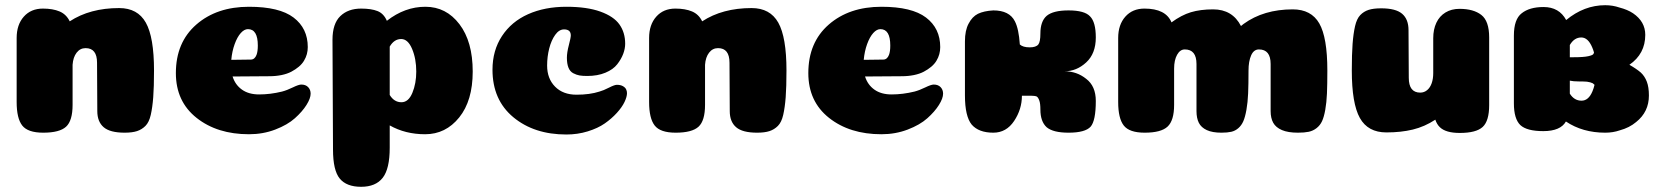

<svg xmlns="http://www.w3.org/2000/svg" viewBox="-20 -510 6402 738"><path d="M353 -269Q353 -325 309 -325Q288 -325 274.5 -307.5Q261 -290 259 -261V-107Q259 -46 234 -23Q209 0 146 0Q87 0 65.5 -27.5Q44 -55 44 -118V-364Q44 -415 71.5 -446Q99 -477 145 -477Q183 -477 209 -466Q235 -455 248 -428Q326 -479 438 -479Q509 -479 540.5 -423Q572 -367 572 -239Q572 -176 569 -136.5Q566 -97 559.5 -68.5Q553 -40 539 -26Q525 -12 506.5 -6Q488 0 459 0Q403 0 378.5 -21Q354 -42 354 -83Z M937 6Q815 6 735.5 -57Q656 -120 656 -229Q656 -347 734.5 -415.5Q813 -484 937 -484Q1054 -484 1108.5 -442.5Q1163 -401 1163 -329Q1163 -315 1159.5 -302Q1156 -289 1148.5 -276.5Q1141 -264 1128.5 -253.5Q1116 -243 1100 -234.5Q1084 -226 1062 -221.5Q1040 -217 1015 -217L874 -216Q884 -184 910 -165.5Q936 -147 976 -147Q1019 -147 1064 -158Q1083 -163 1105.5 -174Q1128 -185 1138 -185Q1155 -185 1164.5 -175Q1174 -165 1174 -150Q1174 -132 1158 -106.5Q1142 -81 1113.5 -55.5Q1085 -30 1038 -12Q991 6 937 6ZM869 -280Q938 -281 944 -281Q959 -281 966 -299Q971 -312 971 -335Q971 -398 933 -398Q919 -398 905.5 -383Q892 -368 882 -340.5Q872 -313 869 -280Z M1478 58Q1478 139 1451 173.5Q1424 208 1368 208Q1312 208 1286 176.5Q1260 145 1260 65L1258 -357Q1258 -419 1288 -448Q1318 -477 1368 -477Q1407 -477 1431 -467.5Q1455 -458 1467 -430Q1536 -484 1615 -484Q1695 -484 1746 -417Q1797 -350 1797 -235Q1797 -123 1745 -58.5Q1693 6 1614 6Q1538 6 1478 -28ZM1478 -145Q1495 -117 1523 -117Q1550 -117 1565 -153Q1580 -189 1580 -235Q1580 -284 1564 -322Q1548 -360 1522 -360Q1495 -360 1478 -331Z M2174 -374Q2174 -397 2148 -397Q2129 -397 2114 -376Q2099 -355 2091 -323.5Q2083 -292 2083 -258Q2083 -208 2113.5 -177Q2144 -146 2196 -146Q2247 -146 2284 -158Q2299 -162 2320.5 -173Q2342 -184 2351 -184Q2365 -184 2374 -179Q2383 -174 2386.5 -167Q2390 -160 2390 -152Q2390 -138 2380.5 -118Q2371 -98 2351 -76Q2331 -54 2304.5 -35.5Q2278 -17 2239 -5Q2200 7 2157 7Q2033 7 1953 -59.5Q1873 -126 1873 -242Q1873 -316 1909.5 -371.5Q1946 -427 2010 -455.5Q2074 -484 2157 -484Q2236 -484 2287.5 -465.5Q2339 -447 2361 -416Q2383 -385 2383 -342Q2383 -323 2375.5 -303Q2368 -283 2352.5 -263Q2337 -243 2307 -230.5Q2277 -218 2237 -218Q2219 -218 2207.5 -220Q2196 -222 2183.5 -228.5Q2171 -235 2165 -250Q2159 -265 2159 -288Q2159 -308 2166.5 -336.5Q2174 -365 2174 -374Z M2784 -269Q2784 -325 2740 -325Q2719 -325 2705.5 -307.5Q2692 -290 2690 -261V-107Q2690 -46 2665 -23Q2640 0 2577 0Q2518 0 2496.5 -27.5Q2475 -55 2475 -118V-364Q2475 -415 2502.5 -446Q2530 -477 2576 -477Q2614 -477 2640 -466Q2666 -455 2679 -428Q2757 -479 2869 -479Q2940 -479 2971.5 -423Q3003 -367 3003 -239Q3003 -176 3000 -136.5Q2997 -97 2990.5 -68.5Q2984 -40 2970 -26Q2956 -12 2937.5 -6Q2919 0 2890 0Q2834 0 2809.5 -21Q2785 -42 2785 -83Z M3368 6Q3246 6 3166.5 -57Q3087 -120 3087 -229Q3087 -347 3165.5 -415.5Q3244 -484 3368 -484Q3485 -484 3539.5 -442.5Q3594 -401 3594 -329Q3594 -315 3590.5 -302Q3587 -289 3579.5 -276.5Q3572 -264 3559.5 -253.5Q3547 -243 3531 -234.5Q3515 -226 3493 -221.5Q3471 -217 3446 -217L3305 -216Q3315 -184 3341 -165.5Q3367 -147 3407 -147Q3450 -147 3495 -158Q3514 -163 3536.5 -174Q3559 -185 3569 -185Q3586 -185 3595.5 -175Q3605 -165 3605 -150Q3605 -132 3589 -106.5Q3573 -81 3544.5 -55.5Q3516 -30 3469 -12Q3422 6 3368 6ZM3300 -280Q3369 -281 3375 -281Q3390 -281 3397 -299Q3402 -312 3402 -335Q3402 -398 3364 -398Q3350 -398 3336.5 -383Q3323 -368 3313 -340.5Q3303 -313 3300 -280Z M4072 -236Q4118 -236 4155 -270Q4192 -304 4192 -366Q4192 -425 4170 -447Q4149 -470 4087 -470Q4028 -470 4003 -449Q3979 -428 3979 -381Q3979 -349 3971 -339Q3962 -328 3938 -328Q3912 -328 3900 -339Q3896 -399 3881 -428Q3860 -470 3798 -470Q3762 -468 3739 -457Q3717 -446 3703 -419Q3689 -393 3689 -351V-143Q3689 -63 3715 -31Q3742 0 3798 0Q3848 0 3878 -45Q3908 -90 3908 -142H3944Q3958 -142 3965 -139Q3971 -135 3975 -123Q3979 -112 3979 -89Q3979 -43 4003 -21Q4028 0 4087 0Q4151 0 4172 -23Q4192 -46 4192 -122Q4192 -179 4155 -207Q4119 -236 4072 -236Z M4864 -264Q4864 -320 4819 -320Q4799 -320 4789 -297Q4779 -274 4779 -239Q4779 -186 4777.5 -151Q4776 -116 4771 -88Q4766 -60 4759 -44Q4752 -28 4740 -17.5Q4728 -7 4713 -3.5Q4698 0 4675 0Q4640 0 4618.5 -10Q4597 -20 4588 -38Q4579 -56 4579 -83V-264Q4579 -320 4534 -320Q4516 -320 4504.5 -299.5Q4493 -279 4493 -246V-107Q4493 -47 4468 -23.5Q4443 0 4380 0Q4321 0 4299.5 -27.5Q4278 -55 4278 -118V-364Q4278 -415 4305.5 -446Q4333 -477 4379 -477Q4461 -477 4483 -424Q4521 -452 4557.5 -463Q4594 -474 4643 -474Q4717 -474 4750 -410Q4755 -414 4760 -418Q4837 -474 4949 -474Q5020 -474 5051 -420Q5082 -366 5082 -239Q5082 -186 5080.5 -151Q5079 -116 5074 -88Q5069 -60 5061.5 -44Q5054 -28 5040.5 -17.5Q5027 -7 5010.5 -3.5Q4994 0 4969 0Q4931 0 4907.5 -10Q4884 -20 4874 -38Q4864 -56 4864 -83Z M5395 -211Q5395 -154 5439 -154Q5454 -154 5465.5 -163.5Q5477 -173 5483 -190Q5489 -207 5489 -229V-363Q5489 -397 5501 -422.5Q5513 -448 5536 -462Q5559 -476 5590 -476Q5644 -476 5674 -452.5Q5704 -429 5704 -366V-106Q5704 -45 5679 -22Q5654 1 5591 1Q5564 1 5545 -4.5Q5526 -10 5514.5 -21Q5503 -32 5497 -50Q5456 -23 5410.5 -12Q5365 -1 5309 -1Q5238 -1 5207 -56.5Q5176 -112 5176 -239Q5176 -302 5179 -341.5Q5182 -381 5188.5 -409.5Q5195 -438 5208.5 -452Q5222 -466 5240.5 -472Q5259 -478 5289 -478Q5345 -478 5369.5 -457Q5394 -436 5394 -394Z M6014 -150V-200Q6028 -197 6047 -197Q6067 -197 6080 -196Q6094 -194 6102 -190Q6106 -187 6109 -184Q6106 -171 6101 -159Q6086 -123 6059 -123Q6031 -123 6014 -150ZM6100 -328Q6104 -319 6107 -308Q6106 -305 6105 -303Q6103 -298 6085 -294Q6067 -290 6029 -290Q6021 -290 6014 -290V-337Q6031 -366 6058 -366Q6084 -366 6100 -328ZM6287 -231Q6271 -245 6243 -261Q6304 -303 6304 -376Q6304 -427 6257 -459Q6236 -473 6205 -481Q6179 -490 6150 -490Q6069 -490 6000 -433Q5973 -483 5913 -483Q5859 -483 5829 -459Q5799 -436 5799 -373V-113Q5799 -53 5824 -29Q5849 -6 5912 -6Q5978 -6 5999 -43Q6063 0 6150 0Q6180 0 6206 -9Q6243 -19 6269 -41Q6318 -80 6318 -143Q6318 -175 6310 -196Q6302 -217 6287 -231Z"/></svg>

Font: Coiny 2.0
Style: Regular
Weight: 400
Version: Version 1.001 July 11, 2018